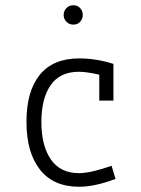

<svg xmlns="http://www.w3.org/2000/svg" viewBox="-20 -704 540 733"><path d="M359 -320V-419Q310 -430 281 -430Q209 -430 173.5 -379Q138 -328 138 -238Q138 -148 174 -95.5Q210 -43 281 -43Q326 -43 406 -71L421 -21Q342 9 282 9Q184 9 132.5 -56.5Q81 -122 81 -239Q81 -356 132 -418.5Q183 -481 282 -481Q348 -481 413 -460V-320ZM286 -621Q276 -610 260 -610Q244 -610 233.5 -621Q223 -632 223 -647Q223 -662 233.5 -673Q244 -684 260 -684Q276 -684 286 -673Q296 -662 296 -647Q296 -632 286 -621Z"/></svg>

Font: Lekton
Style: Regular
Weight: 400
Designer: Paolo Mazzetti, Luciano Perondi, Raffaele Flato, Elena Papassissa, Emilio Macchia, Michela Povoleri, Tobias Seemiller, R
Version: Version 34.000